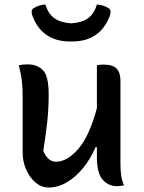

<svg xmlns="http://www.w3.org/2000/svg" viewBox="-20 -826 640 856"><path d="M103 -539Q147 -539 172 -512.5Q197 -486 197 -406Q197 -344 191 -286.5Q185 -229 173 -154Q193 -105 229 -105Q280 -105 329.5 -162.5Q379 -220 412 -344V-535Q420 -537 426.5 -537.5Q433 -538 442 -538Q483 -538 500 -520Q517 -502 517 -467V-95Q517 -66 520.5 -42.5Q524 -19 533 0Q525 2 517 3Q509 4 501 4Q464 4 438 -24.5Q412 -53 412 -127V-170H406Q384 -118 351 -77.5Q318 -37 278.5 -13.5Q239 10 197 10Q164 10 137.5 -13Q111 -36 96 -71.5Q81 -107 81 -145V-391Q81 -434 77.5 -465Q74 -496 64 -535Q81 -539 103 -539ZM297 -722Q344 -725 371.5 -744Q399 -763 412 -806Q442 -804 465 -789Q478 -780 470 -757Q450 -701 407.5 -671Q365 -641 301 -641H293Q229 -641 186.5 -671Q144 -701 124 -757Q116 -780 129 -789Q152 -804 182 -806Q196 -763 223.5 -744Q251 -725 297 -722Z"/></svg>

Font: Recursive Mn Csl St Med
Style: Regular
Weight: 500
Monospace: yes
Version: Version 1.079;hotconv 1.0.112;makeotfexe 2.5.65598; ttfautoh